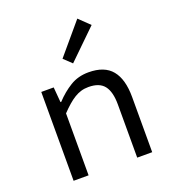

<svg xmlns="http://www.w3.org/2000/svg" viewBox="-140 -882 881 987"><g transform="rotate(-20 300.0 -388.5)"><path d="M93 0V-486H161L168 -403H172Q210 -444 254 -471Q298 -498 355 -498Q442 -498 482.5 -448.5Q523 -399 523 -302V0H441V-291Q441 -360 415 -393.5Q389 -427 329 -427Q307 -427 288.5 -421.5Q270 -416 252 -405Q234 -394 215 -377.5Q196 -361 175 -339V0ZM297 -568 254 -609 396 -777 454 -721Z"/></g></svg>

Font: Source Code Pro
Style: Regular
Weight: 400
Monospace: yes
Designer: Paul D. Hunt, Teo Tuominen
Foundry: Adobe Systems Incorporated
Version: Version 2.030;PS 1.000;hotconv 16.6.51;makeotf.lib2.5.65220